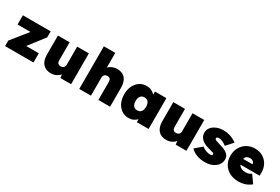

<svg xmlns="http://www.w3.org/2000/svg" viewBox="77 -1808 4209 2887"><g transform="rotate(30 2182.0 -364.5)"><path d="M50 0V-96L274 -375H50V-535H533V-431L324 -160H543V0Z M848 11Q757 11 708 -45Q659 -101 659 -205V-535H862V-222Q862 -154 925 -154Q955 -154 974 -172Q993 -190 993 -217V-535H1196V0H1010L1003 -59Q976 -27 935.5 -8Q895 11 848 11Z M1338 0V-740H1536V-486Q1564 -514 1603 -530Q1642 -546 1686 -546Q1776 -546 1824.5 -490Q1873 -434 1873 -330V0H1670V-313Q1670 -381 1609 -381Q1579 -381 1560 -363Q1541 -345 1541 -318V0Z M2194 9Q2127 9 2075 -26.5Q2023 -62 1993 -124.5Q1963 -187 1963 -268Q1963 -350 1992.5 -412.5Q2022 -475 2074.5 -510.5Q2127 -546 2196 -546Q2245 -546 2281 -528.5Q2317 -511 2343 -482V-535H2542V0H2338V-52Q2312 -24 2276 -7.5Q2240 9 2194 9ZM2252 -156Q2296 -156 2319.5 -185Q2343 -214 2343 -268Q2343 -322 2319.5 -351.5Q2296 -381 2252 -381Q2209 -381 2185.5 -351.5Q2162 -322 2162 -268Q2162 -214 2185.5 -185Q2209 -156 2252 -156Z M2851 11Q2760 11 2711 -45Q2662 -101 2662 -205V-535H2865V-222Q2865 -154 2928 -154Q2958 -154 2977 -172Q2996 -190 2996 -217V-535H3199V0H3013L3006 -59Q2979 -27 2938.5 -8Q2898 11 2851 11Z M3524 10Q3437 10 3372.5 -16.5Q3308 -43 3272 -83L3390 -184Q3422 -156 3463.5 -142.5Q3505 -129 3533 -129Q3572 -129 3572 -153Q3572 -168 3556 -175Q3539 -182 3473 -199Q3434 -209 3401.5 -224Q3369 -239 3346 -259Q3322 -281 3308.5 -309Q3295 -337 3295 -372Q3295 -426 3328 -465Q3361 -504 3413.5 -525Q3466 -546 3524 -546Q3597 -546 3657 -525Q3717 -504 3764 -468L3661 -353Q3636 -374 3598.5 -392Q3561 -410 3529 -410Q3488 -410 3488 -385Q3488 -368 3509 -358Q3518 -354 3539.5 -347Q3561 -340 3603 -328Q3648 -315 3682.5 -298Q3717 -281 3738 -258Q3752 -242 3760 -222Q3768 -202 3768 -179Q3768 -124 3736.5 -81.5Q3705 -39 3650 -14.5Q3595 10 3524 10Z M4107 10Q4014 10 3947 -26Q3880 -62 3844 -124.5Q3808 -187 3808 -268Q3808 -349 3843 -411.5Q3878 -474 3939 -510Q4000 -546 4079 -546Q4158 -546 4217.5 -510Q4277 -474 4309.5 -411.5Q4342 -349 4340 -268L4339 -226H4006Q4020 -197 4051.5 -180.5Q4083 -164 4130 -164Q4160 -164 4181.5 -171.5Q4203 -179 4227 -196L4320 -65Q4264 -22 4212.5 -6Q4161 10 4107 10ZM4083 -383Q4014 -383 3998 -321H4159Q4158 -350 4137.5 -366.5Q4117 -383 4083 -383Z"/></g></svg>

Font: Lexend Black
Style: Regular
Weight: 900
Designer: Bonnie Shaver-Troup, Thomas Jockin
Foundry: Lexend
Version: Version 1.007; ttfautohint (v1.8.3)